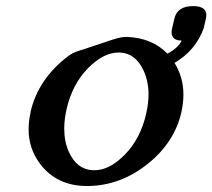

<svg xmlns="http://www.w3.org/2000/svg" viewBox="-20 -600 710 642"><path d="M376 -424.3Q325.7 -424.3 273.4 -371.1Q221.7 -317.9 202.6 -234.9Q194.8 -200.2 194.8 -169.4Q194.8 -127 210 -92.8Q236.3 -33.2 290.5 -30.8H296.9Q347.2 -31.2 398.4 -84Q449.7 -136.7 468.8 -219.7Q476.6 -254.4 476.6 -284.7Q476.6 -327.1 460.9 -362.3Q434.1 -421.9 381.3 -424.3ZM586.4 -224.1Q563 -123 473.6 -51.8Q384.3 19.5 277.3 22H269.5Q169.9 21.5 114.3 -51.8Q75.7 -103 75.7 -167Q75.7 -195.8 82.5 -225.6V-227.1Q108.4 -337.4 209 -413.1Q222.7 -423.3 243.7 -430.2Q264.6 -436.5 295.9 -447.3Q327.1 -458 356 -467.3Q384.3 -476.6 402.3 -476.6H404.3Q489.3 -473.1 540 -420.4Q577.1 -440.9 587.4 -464.4Q554.2 -464.4 553.7 -491.7Q553.7 -498 555.7 -505.9L563 -537.6Q572.8 -579.6 625.5 -579.6Q669.9 -579.6 669.9 -549.8Q669.9 -544.4 668.5 -537.6L661.1 -505.4Q633.8 -430.7 563.5 -389.6Q593.3 -342.3 593.3 -283.7Q593.3 -256.8 586.9 -227.1Z"/></svg>

Font: Caudex
Style: Bold
Weight: 700
Italic angle: -13°
Version: Version 1.04